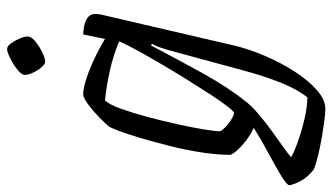

<svg xmlns="http://www.w3.org/2000/svg" viewBox="-284 -538 960 555"><g transform="rotate(-90 196.5 -260.0)"><path d="M160 200Q148 200 125.5 197Q103 194 76.5 189.5Q50 185 25 179Q0 173 -16 166Q-39 148 -49.5 127Q-60 106 -61 95Q-58 87 -31.5 71Q-5 55 32.5 35Q70 15 105 -7Q77 -20 53.5 -41.5Q30 -63 27 -75Q27 -113 34 -158.5Q41 -204 52.5 -249.5Q64 -295 75.5 -334Q87 -373 96.5 -398Q106 -423 110 -427Q117 -436 135 -453.5Q153 -471 172.5 -485.5Q192 -500 202 -500Q218 -500 245 -491.5Q272 -483 303 -468.5Q334 -454 362 -437L375 -500Q384 -500 398 -497.5Q412 -495 423 -487.5Q434 -480 434 -465Q434 -462 433.5 -455.5Q433 -449 430 -438L342 -60Q332 -19 312.5 26.5Q293 72 267.5 111.5Q242 151 214 175.5Q186 200 160 200ZM148 -64Q152 -64 166.5 -82.5Q181 -101 201.5 -132.5Q222 -164 245 -201Q268 -238 290 -275.5Q312 -313 329.5 -345Q347 -377 355 -396Q315 -413 270 -423Q225 -433 184 -437Q172 -424 160 -390.5Q148 -357 136.5 -314Q125 -271 115.5 -228Q106 -185 100.5 -151.5Q95 -118 95 -104Q103 -90 121.5 -77Q140 -64 148 -64ZM193 148Q215 121 234.5 73.5Q254 26 272 -41L324 -233Q338 -286 348 -301L343 -304Q304 -229 263 -155Q222 -81 181 -30Q168 -13 145 6.5Q122 26 97.5 44Q73 62 51.5 77Q30 92 20 101Q33 109 63.5 120Q94 131 130 139.5Q166 148 193 148ZM296 -610Q289 -610 280 -620.5Q271 -631 264.5 -645Q258 -659 258 -669Q258 -678 273 -690Q288 -702 306 -711Q324 -720 333 -720Q341 -720 349 -709Q357 -698 363 -684Q369 -670 369 -660Q369 -650 355 -638.5Q341 -627 323.5 -618.5Q306 -610 296 -610Z"/></g></svg>

Font: Texturina 72pt 72pt Light
Style: Italic
Weight: 300
Italic angle: -11°
Designer: Guillermo Torres Carreño
Foundry: Omnibus-Type
Version: Version 1.002; ttfautohint (v1.8.3)